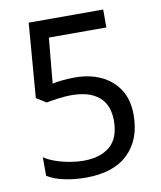

<svg xmlns="http://www.w3.org/2000/svg" viewBox="-82 -780 715 855"><g transform="rotate(-10 275.5 -352.0)"><path d="M238 10Q188 10 142 0.5Q96 -9 64 -29V-113Q86 -98 116.5 -87.5Q147 -77 180 -71.5Q213 -66 240 -66Q317 -66 360.5 -103Q404 -140 404 -219Q404 -290 361 -326.5Q318 -363 236 -363Q210 -363 176.5 -358.5Q143 -354 123 -350L79 -378L106 -714H443V-633H183L164 -428Q180 -432 207.5 -435Q235 -438 266 -438Q331 -438 382.5 -414.5Q434 -391 464.5 -344.5Q495 -298 495 -229Q495 -117 429 -53.5Q363 10 238 10Z"/></g></svg>

Font: ukorean05
Style: Book
Weight: 400
Designer: Jelle Bosma - Monotype Design Team
Foundry: Monotype Imaging Inc.
Version: Version 2.003